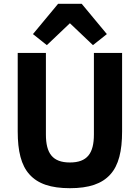

<svg xmlns="http://www.w3.org/2000/svg" viewBox="-20 -976 734 1008"><path d="M221 -698V-270C221 -171 256 -123 347 -123C438 -123 473 -171 473 -270V-698H621V-286C621 -183 603 -108 559 -60C515 -11 447 12 347 12C247 12 179 -11 135 -60C91 -108 73 -183 73 -286V-698ZM409 -956 541 -797 468 -739 347 -854 226 -739 153 -797 285 -956Z"/></svg>

Font: Plexus Sans Bold
Style: Regular
Weight: 700
Version: Version 2.001;PS 002.001;hotconv 1.0.70;makeotf.lib2.5.58329